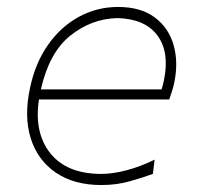

<svg xmlns="http://www.w3.org/2000/svg" viewBox="-20 -523 568 552"><path d="M271.5 9Q193 9 140.8 -26.5Q88.5 -62 68.5 -125Q48.5 -188 66.5 -271Q81.5 -342 118 -394Q154.5 -446 206.5 -474.5Q258.5 -503 319.5 -503Q384.5 -503 424.5 -473.2Q464.5 -443.5 478.8 -394.5Q493 -345.5 481.5 -288Q479.5 -277 475 -262.2Q470.5 -247.5 466.5 -237H92Q77.5 -141 125 -82Q172.5 -23 271.5 -23Q304 -23 344 -33.5Q384 -44 424.5 -64L419.5 -23Q391 -12.5 353 -1.8Q315 9 271.5 9ZM317.5 -471Q242.5 -469 182 -420.5Q121.5 -372 97.5 -266H444.5Q449 -279.5 451.5 -293Q468 -374 432.2 -421.5Q396.5 -469 317.5 -471Z"/></svg>

Font: Commissioner Flair Thin
Style: Italic
Weight: 100
Italic angle: -12°
Designer: Kostas Bartsokas
Foundry: Kostas Bartsokas
Version: Version 1.000; ttfautohint (v1.8.3)